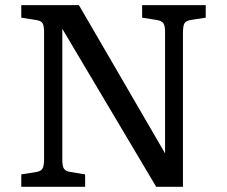

<svg xmlns="http://www.w3.org/2000/svg" viewBox="-20 -720 875 740"><path d="M62 0V-47.9L120.1 -57.1Q138.2 -60.1 144 -70.6Q149.9 -81.1 149.9 -107.9V-596.2Q149.9 -621.1 144 -630.6Q138.2 -640.1 118.2 -643.1L62 -651.9V-700.2H284.2L616.2 -128.9V-137.2V-596.2Q616.2 -621.1 609.6 -630.6Q603 -640.1 583 -643.1L527.8 -651.9V-700.2H772.9V-651.9L715.8 -643.1Q696.8 -640.1 690.9 -630.1Q685.1 -620.1 685.1 -591.8V0H582L220.2 -608.9V-601.1V-104Q220.2 -79.1 226.6 -69.6Q232.9 -60.1 252 -57.1L308.1 -47.9V0Z"/></svg>

Font: Literata
Style: Regular
Weight: 400
Designer: Latin by Veronika Burian and Jose Scaglione. Greek by Irene Vlachou. Cyrillic by Vera Evstafieva.
Foundry: TypeTogether
Version: Version 3.002